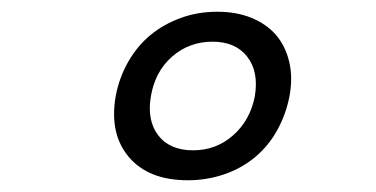

<svg xmlns="http://www.w3.org/2000/svg" viewBox="-20 -760 640 327"><path d="M300 -453Q233 -453 199.5 -492.5Q166 -532 177 -596Q183 -628 198.5 -655Q214 -682 236.5 -700.5Q259 -719 288 -729.5Q317 -740 350 -740Q383 -740 408.5 -729.5Q434 -719 450 -700.5Q466 -682 472.5 -655Q479 -628 473 -596Q467 -565 452 -538Q437 -511 414 -492Q391 -473 361.5 -463Q332 -453 300 -453ZM309 -504Q348 -504 377 -529.5Q406 -555 414 -596Q421 -638 401 -663.5Q381 -689 342 -689Q302 -689 273 -663.5Q244 -638 237 -596Q230 -555 249.5 -529.5Q269 -504 309 -504Z"/></svg>

Font: Maple Mono NL Light
Style: Italic
Weight: 300
Italic angle: -10°
Monospace: yes
Designer: subframe7536
Version: Version 7.000